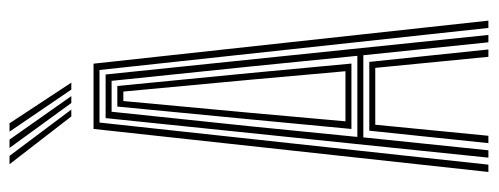

<svg xmlns="http://www.w3.org/2000/svg" viewBox="-330 -680 1010 389"><g transform="rotate(-90 174.5 -485.0)"><path d="M21.1 0 108.3 -800H240.5L327.7 0H312.9L227.7 -787.9H121.2L35.9 0ZM79.5 0 104.7 -241.3H244.1L269.3 0H254.4L232 -229.2H116.8L94.4 0ZM50.1 0 130.2 -775.5H218.6L298.7 0H283.8L257.6 -253.4H91.2L65 0ZM92.1 -265.5H256.4L234.8 -481.8L205.7 -763.4H143.1L113.6 -481.8ZM108.2 -277.5 127.6 -481.8 153.6 -751.8H195.3L221.6 -481.8L240.7 -277.5ZM123.7 -289.6H225.2L208 -481.8L184 -739.6H164.8L140.9 -481.8ZM133.6 -845 36.8 -970.2H53.7L147.5 -845ZM160.8 -845 69.8 -970.2H86.7L174.8 -845ZM188 -845 102.8 -970.2H119.7L202.1 -845Z"/></g></svg>

Font: Big Shoulders Inline Display SC Thin
Style: Regular
Weight: 100
Designer: Patric King
Foundry: XO Type Co
Version: Version 2.002